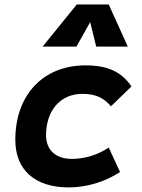

<svg xmlns="http://www.w3.org/2000/svg" viewBox="-20 -815 626 845"><path d="M297.4 -115.7C225.1 -115.7 183.1 -153.8 182.6 -220.2C183.1 -329.6 246.1 -401.9 342.8 -401.9C398.9 -401.9 436.5 -385.3 468.3 -347.2L558.6 -434.6C514.2 -499.5 453.6 -527.3 356.4 -527.3C169.9 -527.3 47.4 -397.5 47.4 -199.7C47.4 -66.9 133.3 9.8 283.2 9.8C365.2 9.8 446.8 -17.1 508.3 -58.1L458.5 -165.5C414.6 -135.7 356 -115.7 297.4 -115.7ZM458.5 -795.4H317.9L167.5 -609.9H316.4L377 -717.8L403.3 -609.9H542.5Z"/></svg>

Font: Cascadia Code NF
Style: Bold Italic
Weight: 700
Italic angle: -10°
Monospace: yes
Designer: Aaron Bell
Foundry: Saja Typeworks
Version: Version 2404.023